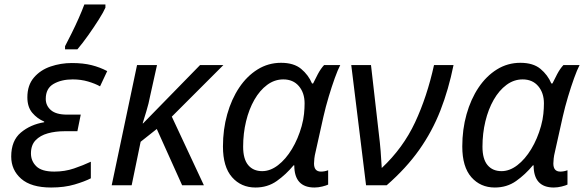

<svg xmlns="http://www.w3.org/2000/svg" viewBox="-20 -826 2605 856"><path d="M208 10Q119 10 74.5 -29Q30 -68 30 -128Q30 -199 73 -235Q116 -271 177 -281V-284Q146 -297 124 -323Q102 -349 102 -392Q102 -446 131 -480Q160 -514 205.5 -529.5Q251 -545 300 -545Q351 -545 388.5 -535.5Q426 -526 458 -509L426 -441Q405 -453 373 -462.5Q341 -472 304 -472Q254 -472 219 -452Q184 -432 184 -385Q184 -355 207 -335Q230 -315 279 -315H340L325 -241H268Q227 -241 193 -231.5Q159 -222 138.5 -200.5Q118 -179 118 -142Q118 -108 142 -84.5Q166 -61 222 -61Q269 -61 310 -75Q351 -89 385 -105V-31Q358 -17 312.5 -3.5Q267 10 208 10ZM270 -606V-620Q283 -645 299.5 -678Q316 -711 331 -745Q346 -779 356 -806H450V-792Q442 -773 420.5 -739Q399 -705 373.5 -669Q348 -633 325 -606Z M478 0 591 -536H680L650 -401Q643 -364 632.5 -330Q622 -296 616 -276H618L872 -536H976L746 -306L889 0H792L679 -251L607 -194L567 0Z M1119 10Q1055 10 1014.5 -36Q974 -82 974 -173Q974 -249 993 -316.5Q1012 -384 1046.5 -435.5Q1081 -487 1128.5 -516.5Q1176 -546 1233 -546Q1290 -546 1322.5 -519Q1355 -492 1371 -454H1376Q1384 -471 1397 -495.5Q1410 -520 1425 -536H1497Q1486 -515 1472.5 -477.5Q1459 -440 1445.5 -395Q1432 -350 1422 -306L1387 -149Q1383 -133 1381.5 -119.5Q1380 -106 1380 -97Q1380 -61 1411 -61Q1427 -61 1443 -67V-3Q1435 1 1417 5.5Q1399 10 1382 10Q1292 10 1292 -89H1289Q1255 -48 1214 -19Q1173 10 1119 10ZM1149 -63Q1185 -63 1219.5 -89.5Q1254 -116 1281.5 -161.5Q1309 -207 1325 -264Q1333 -293 1335.5 -318.5Q1338 -344 1338 -365Q1338 -412 1312.5 -442Q1287 -472 1243 -472Q1204 -472 1171 -447.5Q1138 -423 1114 -381Q1090 -339 1077 -285Q1064 -231 1064 -172Q1064 -117 1086.5 -90Q1109 -63 1149 -63Z M1612 0 1546 -536H1634L1669 -230Q1674 -190 1677 -152.5Q1680 -115 1682 -77Q1777 -166 1830.5 -280.5Q1884 -395 1915 -536H2002Q1980 -427 1943.5 -333.5Q1907 -240 1849 -158Q1791 -76 1704 0Z M2186 10Q2122 10 2081.5 -36Q2041 -82 2041 -173Q2041 -249 2060 -316.5Q2079 -384 2113.5 -435.5Q2148 -487 2195.5 -516.5Q2243 -546 2300 -546Q2357 -546 2389.5 -519Q2422 -492 2438 -454H2443Q2451 -471 2464 -495.5Q2477 -520 2492 -536H2564Q2553 -515 2539.5 -477.5Q2526 -440 2512.5 -395Q2499 -350 2489 -306L2454 -149Q2450 -133 2448.5 -119.5Q2447 -106 2447 -97Q2447 -61 2478 -61Q2494 -61 2510 -67V-3Q2502 1 2484 5.5Q2466 10 2449 10Q2359 10 2359 -89H2356Q2322 -48 2281 -19Q2240 10 2186 10ZM2216 -63Q2252 -63 2286.5 -89.5Q2321 -116 2348.5 -161.5Q2376 -207 2392 -264Q2400 -293 2402.5 -318.5Q2405 -344 2405 -365Q2405 -412 2379.5 -442Q2354 -472 2310 -472Q2271 -472 2238 -447.5Q2205 -423 2181 -381Q2157 -339 2144 -285Q2131 -231 2131 -172Q2131 -117 2153.5 -90Q2176 -63 2216 -63Z"/></svg>

Font: Noto Sans IKEA
Style: Italic
Weight: 400
Italic angle: -12°
Designer: Monotype Design Team
Foundry: Monotype Imaging Inc.
Version: Version 2.001